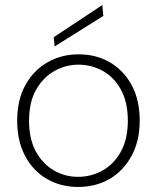

<svg xmlns="http://www.w3.org/2000/svg" viewBox="-20 -728 621 760"><path d="M289 12Q221 12 166 -19.5Q111 -51 79.5 -110.5Q48 -170 48 -250Q48 -332 80 -390.5Q112 -449 167.5 -481Q223 -513 291 -513Q361 -513 415.5 -481Q470 -449 501.5 -390.5Q533 -332 533 -250Q533 -170 500.5 -110.5Q468 -51 413.5 -19.5Q359 12 289 12ZM289 -28Q340 -28 385 -52.5Q430 -77 458 -127Q486 -177 486 -250Q486 -324 458.5 -373.5Q431 -423 386.5 -447.5Q342 -472 291 -472Q240 -472 195.5 -447Q151 -422 123 -373Q95 -324 95 -250Q95 -177 122.5 -127.5Q150 -78 194 -53Q238 -28 289 -28ZM196 -544 193 -581 385 -708 389 -665Z"/></svg>

Font: DM Sans 18pt ExtraLight
Style: Regular
Weight: 250
Designer: Colophon Foundry, Jonny Pinhorn
Foundry: Colophon Foundry
Version: Version 4.004;gftools[0.9.30]